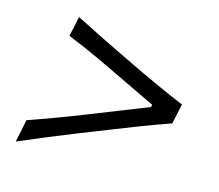

<svg xmlns="http://www.w3.org/2000/svg" viewBox="-72 -608 711 624"><g transform="rotate(15 283.0 -296.0)"><path d="M28 -74.5 43.5 -150.5Q103 -171 166.5 -195.2Q230 -219.5 292 -244.5L423 -296.5L425.5 -304.5L315.5 -357Q264 -382 211.2 -406.5Q158.5 -431 107.5 -451.5L122 -518.5Q162.5 -498 201.8 -478.2Q241 -458.5 275.5 -442L365 -399Q398.5 -383.5 437.8 -365.5Q477 -347.5 518.5 -330.5L504 -263Q455 -246 408.2 -228Q361.5 -210 321.5 -194L214 -151.5Q172.5 -135 125.2 -115.5Q78 -96 28 -74.5Z"/></g></svg>

Font: Commissioner Flair Light
Style: Italic
Weight: 300
Italic angle: -12°
Designer: Kostas Bartsokas
Foundry: Kostas Bartsokas
Version: Version 1.000; ttfautohint (v1.8.3)